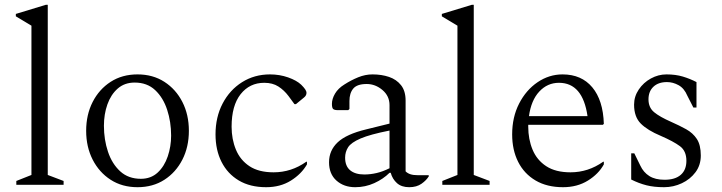

<svg xmlns="http://www.w3.org/2000/svg" viewBox="-20 -770 3008 800"><path d="M48 0V-16L111 -41V-663L46 -702V-712L171 -750H179V-41L245 -16V0Z M553 10Q489 10 441 -21Q393 -52 366 -105Q339 -158 339 -225Q339 -292 366 -345Q393 -398 441 -429Q489 -460 553 -460Q617 -460 665 -429Q713 -398 740 -345Q767 -292 767 -225Q767 -158 740 -105Q713 -52 665 -21Q617 10 553 10ZM567 -25Q609 -25 637 -51Q665 -77 679 -118.5Q693 -160 693 -205Q693 -262 676.5 -312.5Q660 -363 626.5 -394.5Q593 -426 541 -426Q499 -426 470.5 -401Q442 -376 427.5 -335Q413 -294 413 -246Q413 -188 430 -137.5Q447 -87 481 -56Q515 -25 567 -25Z M1089 10Q1022 10 975 -18Q928 -46 903 -95.5Q878 -145 878 -210Q878 -282 907.5 -338.5Q937 -395 988.5 -427.5Q1040 -460 1105 -460Q1145 -460 1180.5 -447.5Q1216 -435 1235 -417Q1246 -406 1251.5 -398Q1257 -390 1257 -383Q1257 -372 1247 -364L1213 -336H1207L1182 -370Q1164 -394 1140 -409.5Q1116 -425 1081 -425Q1020 -425 982.5 -377.5Q945 -330 945 -242Q945 -190 963 -146.5Q981 -103 1019.5 -77.5Q1058 -52 1120 -52Q1194 -52 1256 -96H1259V-85Q1236 -45 1192 -17.5Q1148 10 1089 10Z M1460 10Q1413 10 1382 -17.5Q1351 -45 1351 -94Q1351 -143 1387 -177Q1423 -211 1506 -231L1603 -255V-332Q1603 -370 1573.5 -395Q1544 -420 1508 -420Q1468 -420 1452 -401Q1436 -382 1436 -349V-316L1431 -311H1389Q1374 -311 1368.5 -315.5Q1363 -320 1363 -337Q1363 -358 1376 -380Q1389 -402 1415 -418Q1443 -436 1472.5 -448Q1502 -460 1532 -460Q1570 -460 1601 -449.5Q1632 -439 1651 -415Q1670 -391 1670 -351V-56Q1678 -48 1690 -44Q1702 -40 1721 -40H1765L1767 -38V-36Q1757 -19 1736.5 -4.5Q1716 10 1685 10Q1653 10 1634 -7Q1615 -24 1608 -50H1603Q1577 -24 1539.5 -7Q1502 10 1460 10ZM1418 -113Q1418 -78 1439 -60.5Q1460 -43 1498 -43Q1523 -43 1549 -49Q1575 -55 1603 -69V-226Q1522 -210 1482.5 -193Q1443 -176 1430.5 -156.5Q1418 -137 1418 -113Z M1823 0V-16L1886 -41V-663L1821 -702V-712L1946 -750H1954V-41L2020 -16V0Z M2326 10Q2259 10 2211.5 -18Q2164 -46 2139 -95.5Q2114 -145 2114 -210Q2114 -282 2143 -338.5Q2172 -395 2220 -427.5Q2268 -460 2324 -460Q2403 -460 2448 -406Q2493 -352 2496 -254L2492 -250H2181Q2181 -246 2181 -242Q2181 -190 2199 -146.5Q2217 -103 2256 -77.5Q2295 -52 2357 -52Q2431 -52 2493 -96H2496V-85Q2474 -45 2429.5 -17.5Q2385 10 2326 10ZM2309 -425Q2261 -425 2227 -388.5Q2193 -352 2184 -286H2428Q2408 -425 2309 -425Z M2747 10Q2705 10 2673.5 2Q2642 -6 2610 -22V-131H2623L2648 -80Q2661 -52 2685.5 -36.5Q2710 -21 2749 -21Q2793 -21 2816.5 -41.5Q2840 -62 2840 -100Q2840 -141 2813 -161Q2786 -181 2733 -204Q2678 -227 2650 -255Q2622 -283 2622 -334Q2622 -368 2641.5 -397Q2661 -426 2692 -443Q2723 -460 2757 -460Q2795 -460 2825 -451Q2855 -442 2882 -428V-322H2869L2844 -371Q2831 -402 2807.5 -415Q2784 -428 2759 -428Q2723 -428 2702.5 -408.5Q2682 -389 2682 -356Q2682 -322 2705.5 -302.5Q2729 -283 2777 -262Q2811 -247 2839 -231.5Q2867 -216 2883.5 -191Q2900 -166 2900 -122Q2900 -82 2878 -52.5Q2856 -23 2821 -6.5Q2786 10 2747 10Z"/></svg>

Font: Spectral Light
Style: Regular
Weight: 300
Designer: Jean-Baptiste Levee
Foundry: Production Type
Version: Version 2.001